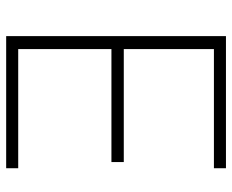

<svg xmlns="http://www.w3.org/2000/svg" viewBox="-85 -667 752 622"><g transform="rotate(90 291.0 -356.0)"><path d="M97 0V-712H525V-673H139V-381H505V-341H139V-39H525V0Z"/></g></svg>

Font: Muli ExtraLight
Style: Regular
Weight: 250
Designer: Vernon Adams
Foundry: Vernon Adams
Version: Version 2.100; ttfautohint (v1.8.1.43-b0c9)